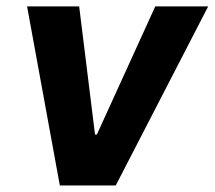

<svg xmlns="http://www.w3.org/2000/svg" viewBox="-20 -565 654 585"><path d="M614.3 -545.5 332.7 0H162.3L62.5 -545.5H221.2L269.5 -155.2H275.2L453.1 -545.5Z"/></svg>

Font: Inter UI
Style: Bold Italic
Weight: 700
Italic angle: 9.39999°
Designer: Rasmus Andersson
Foundry: rsms
Version: 3.2;8d6f07862